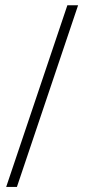

<svg xmlns="http://www.w3.org/2000/svg" viewBox="-20 -702 332 743"><path d="M282.2 -681.6 45.4 21.5H3.9L240.7 -681.6Z"/></svg>

Font: Libertinage
Style: f
Weight: 400
Designer: OSP
Foundry: OSP
Version: Version 1.0; 2008; OFL relea